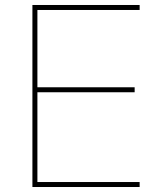

<svg xmlns="http://www.w3.org/2000/svg" viewBox="-20 -750 663 770"><path d="M110 0V-730H540V-710H130V-400H520V-380H130V-20H540V0Z"/></svg>

Font: M PLUS 1 Thin Thin
Style: Regular
Weight: 250
Version: Version 1.001